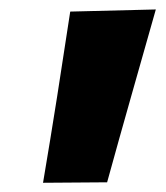

<svg xmlns="http://www.w3.org/2000/svg" viewBox="-20 -765 350 406"><path d="M71 -378.5Q86.5 -470 100.8 -560.8Q115 -651.5 128.5 -740.5L309.5 -745Q283.5 -653.5 257.8 -562.8Q232 -472 206.5 -379.5Z"/></svg>

Font: Heraclito ExtraBold
Style: Italic
Weight: 800
Italic angle: -12°
Designer: Kostas Bartsokas (font) & Cristiano Sobral (main changes)
Foundry: Kostas Bartsokas (font) & Cristiano Sobral (main changes)
Version: Version 1.00;July 8, 2020;FontCreator 13.0.0.2655 64-bit